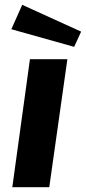

<svg xmlns="http://www.w3.org/2000/svg" viewBox="-20 -775 356 795"><path d="M104 -530 31 0H184L259 -530ZM27 -654 287 -581 316 -644 72 -755Z"/></svg>

Font: Cheyenne Sans
Style: Bold Italic
Weight: 700
Italic angle: -8.13011°
Designer: The Public Sans project authors (U.S. Web Design System), Libre Franklin designed by Pablo Impallari and Rodrigo Fuenzal
Foundry: The Cheyenne Sans Project Authors
Version: Version 2.007